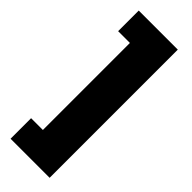

<svg xmlns="http://www.w3.org/2000/svg" viewBox="-295 -795 962 962"><g transform="rotate(45 186.0 -314.0)"><path d="M34.7 140.1V-5.4H118.2V-622.1H34.7V-768.1H311.5V140.1Z"/></g></svg>

Font: Inter 24pt Black
Style: Regular
Weight: 900
Designer: Rasmus Andersson
Foundry: rsms
Version: Version 4.001;git-66647c0bb